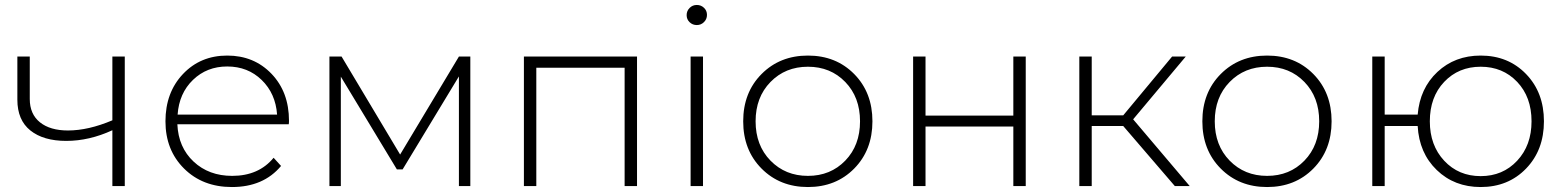

<svg xmlns="http://www.w3.org/2000/svg" viewBox="-20 -750 6300 774"><path d="M433 -522H483V0H433V-225Q340 -182 247 -182Q155 -182 102.5 -224Q50 -266 50 -348V-522H100V-351Q100 -290 141 -257Q182 -224 254 -224Q336 -224 433 -265Z M1145 -263Q1145 -254 1144 -249H695Q699 -156 760.5 -98.5Q822 -41 916 -41Q1023 -41 1083 -114L1113 -81Q1042 4 915 4Q797 4 722 -70.5Q647 -145 647 -261Q647 -377 717.5 -451.5Q788 -526 896 -526Q1004 -526 1074.5 -452.5Q1145 -379 1145 -263ZM896 -482Q814 -482 758 -428Q702 -374 696 -288H1097Q1091 -373 1035 -427.5Q979 -482 896 -482Z M1830 -522H1876V0H1830V-442L1603 -67H1580L1354 -441V0H1308V-522H1357L1593 -127Z M2092 -522H2548V0H2498V-477H2142V0H2092Z M2818 -661Q2806 -649 2789 -649Q2772 -649 2760 -660.5Q2748 -672 2748 -689Q2748 -706 2760 -718Q2772 -730 2789 -730Q2806 -730 2818 -718.5Q2830 -707 2830 -690Q2830 -673 2818 -661ZM2764 0V-522H2814V0Z M3423.5 -70.5Q3350 4 3237 4Q3124 4 3050 -70.5Q2976 -145 2976 -261Q2976 -377 3050 -451.5Q3124 -526 3237 -526Q3350 -526 3423.5 -451.5Q3497 -377 3497 -261Q3497 -145 3423.5 -70.5ZM3086 -102.5Q3146 -41 3237 -41Q3328 -41 3387.5 -102.5Q3447 -164 3447 -261Q3447 -358 3387.5 -419.5Q3328 -481 3237 -481Q3146 -481 3086 -419.5Q3026 -358 3026 -261Q3026 -164 3086 -102.5Z M3661 0V-522H3711V-284H4065V-522H4115V0H4065V-240H3711V0Z M4716 0 4508 -242H4381V0H4331V-522H4381V-285H4508L4705 -522H4760L4548 -269L4776 0Z M5274.5 -70.5Q5201 4 5088 4Q4975 4 4901 -70.5Q4827 -145 4827 -261Q4827 -377 4901 -451.5Q4975 -526 5088 -526Q5201 -526 5274.5 -451.5Q5348 -377 5348 -261Q5348 -145 5274.5 -70.5ZM4937 -102.5Q4997 -41 5088 -41Q5179 -41 5238.5 -102.5Q5298 -164 5298 -261Q5298 -358 5238.5 -419.5Q5179 -481 5088 -481Q4997 -481 4937 -419.5Q4877 -358 4877 -261Q4877 -164 4937 -102.5Z M5949 -526Q6060 -526 6132 -451.5Q6204 -377 6204 -261Q6204 -145 6132 -70.5Q6060 4 5949 4Q5843 4 5772 -64.5Q5701 -133 5695 -242H5562V0H5512V-522H5562V-288H5695Q5704 -394 5774.5 -460Q5845 -526 5949 -526ZM6154 -261Q6154 -359 6096 -420Q6038 -481 5949 -481Q5860 -481 5802 -420Q5744 -359 5744 -261Q5744 -164 5802 -102Q5860 -40 5949 -40Q6038 -40 6096 -102Q6154 -164 6154 -261Z"/></svg>

Font: mBank Light
Style: Regular
Weight: 300
Designer: Julieta Ulanovsky
Foundry: Julieta Ulanovsky
Version: Version 7.200;PS 007.200;hotconv 1.0.88;makeotf.lib2.5.64775